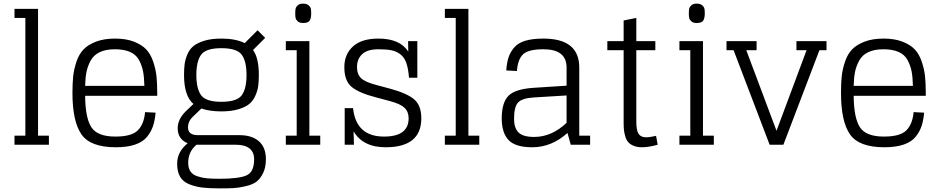

<svg xmlns="http://www.w3.org/2000/svg" viewBox="-20 -799 5191 1060"><path d="M60 -700H120V-50H60V0H250V-50H190V-750H60Z M619 14Q683 14 726.5 -1Q770 -16 792.5 -44.5Q815 -73 825 -103.5Q835 -134 839 -177L781 -180Q775 -114 741 -79.5Q707 -45 617 -45Q518 -45 484.5 -96.5Q451 -148 450 -270H848V-286Q848 -339 844 -377.5Q840 -416 826 -458Q812 -500 787.5 -526Q763 -552 719.5 -569Q676 -586 615 -586Q554 -586 510 -569Q466 -552 441 -526Q416 -500 402 -458Q388 -416 384 -377.5Q380 -339 380 -286Q380 -129 429.5 -57.5Q479 14 619 14ZM614 -527Q665 -527 698.5 -512Q732 -497 748 -466.5Q764 -436 770 -404Q776 -372 777 -325H450Q451 -370 457.5 -402Q464 -434 480.5 -464.5Q497 -495 530.5 -511Q564 -527 614 -527Z M1202 -184Q1256 -184 1295 -195.5Q1334 -207 1355.5 -224.5Q1377 -242 1389.5 -270Q1402 -298 1405.5 -323.5Q1409 -349 1409 -385Q1409 -479 1377 -523L1444 -590L1402 -632L1331 -561Q1281 -586 1202 -586Q1148 -586 1109.5 -574.5Q1071 -563 1049 -545.5Q1027 -528 1015 -500Q1003 -472 999.5 -446.5Q996 -421 996 -385Q996 -269 1048 -225L1005 -184Q961 -140 961 -91Q961 -31 1016 -8Q958 39 958 104Q958 149 974.5 177Q991 205 1025.5 218.5Q1060 232 1097 236.5Q1134 241 1192 241Q1240 241 1269 239.5Q1298 238 1336.5 229Q1375 220 1396 204Q1417 188 1432.5 156.5Q1448 125 1448 80Q1448 15 1409.5 -19Q1371 -53 1300 -53H1071Q1018 -53 1018 -96Q1018 -129 1044 -154L1092 -200Q1137 -184 1202 -184ZM1202 -237Q1117 -237 1090.5 -273Q1064 -309 1064 -385Q1064 -461 1090.5 -497Q1117 -533 1202 -533Q1288 -533 1314.5 -497Q1341 -461 1341 -385Q1341 -309 1314.5 -273Q1288 -237 1202 -237ZM1192 188Q1150 188 1123.5 185.5Q1097 183 1070.5 174.5Q1044 166 1031.5 147.5Q1019 129 1019 100Q1019 38 1065 0H1280Q1383 0 1383 81Q1383 151 1340.5 169.5Q1298 188 1192 188Z M1558 -522H1618V-50H1558V0H1748V-50H1688V-572H1558ZM1653 -672Q1682 -672 1690 -686Q1698 -700 1698 -725Q1698 -742 1696 -751.5Q1694 -761 1683.5 -770Q1673 -779 1653 -779Q1634 -779 1624 -770Q1614 -761 1612 -751.5Q1610 -742 1610 -725Q1610 -709 1612 -699.5Q1614 -690 1624 -681Q1634 -672 1653 -672Z M2233 -572 2234 -514Q2188 -586 2069 -586Q1976 -586 1928.5 -542.5Q1881 -499 1881 -428Q1881 -353 1921 -319.5Q1961 -286 2054 -262L2132 -241Q2190 -226 2213 -204Q2236 -182 2236 -146Q2236 -45 2100 -45Q1946 -45 1929 -202H1883V0H1934L1932 -74Q1984 14 2109 14Q2306 14 2306 -146Q2306 -217 2266.5 -250.5Q2227 -284 2135 -309L2057 -330Q1998 -345 1974.5 -366.5Q1951 -388 1951 -429Q1951 -473 1979.5 -500Q2008 -527 2069 -527Q2114 -527 2141 -521.5Q2168 -516 2190 -499.5Q2212 -483 2223 -452Q2234 -421 2238 -370H2284V-572Z M2436 -700H2496V-50H2436V0H2626V-50H2566V-750H2436Z M3131 0H3238V-50H3178V-426Q3178 -586 2980 -586Q2920 -586 2880 -574Q2840 -562 2818.5 -536.5Q2797 -511 2787.5 -482Q2778 -453 2775 -410L2834 -407Q2838 -469 2866.5 -498Q2895 -527 2980 -527Q3108 -527 3108 -426V-326L2923 -314Q2822 -307 2786 -269Q2750 -231 2750 -145Q2750 -66 2787.5 -26Q2825 14 2919 14Q3025 14 3113 -65ZM2929 -43Q2868 -43 2843 -67.5Q2818 -92 2818 -142Q2818 -210 2840.5 -233.5Q2863 -257 2927 -261L3108 -272V-121Q3026 -43 2929 -43Z M3333 -522H3423V-125Q3423 -100 3424.5 -83Q3426 -66 3432 -46Q3438 -26 3448.5 -14Q3459 -2 3478.5 6Q3498 14 3525 14Q3561 14 3611 0L3602 -49Q3567 -41 3547 -41Q3518 -41 3505.5 -60Q3493 -79 3493 -125V-522H3598V-572H3493V-700L3423 -686V-572H3333Z M3731 -522H3791V-50H3731V0H3921V-50H3861V-572H3731ZM3826 -672Q3855 -672 3863 -686Q3871 -700 3871 -725Q3871 -742 3869 -751.5Q3867 -761 3856.5 -770Q3846 -779 3826 -779Q3807 -779 3797 -770Q3787 -761 3785 -751.5Q3783 -742 3783 -725Q3783 -709 3785 -699.5Q3787 -690 3797 -681Q3807 -672 3826 -672Z M4157 -572H3991V-522H4030L4229 0H4305L4504 -522H4543V-572H4377V-522H4433L4267 -77L4100 -522H4157Z M4862 14Q4926 14 4969.5 -1Q5013 -16 5035.5 -44.5Q5058 -73 5068 -103.5Q5078 -134 5082 -177L5024 -180Q5018 -114 4984 -79.5Q4950 -45 4860 -45Q4761 -45 4727.5 -96.5Q4694 -148 4693 -270H5091V-286Q5091 -339 5087 -377.5Q5083 -416 5069 -458Q5055 -500 5030.5 -526Q5006 -552 4962.5 -569Q4919 -586 4858 -586Q4797 -586 4753 -569Q4709 -552 4684 -526Q4659 -500 4645 -458Q4631 -416 4627 -377.5Q4623 -339 4623 -286Q4623 -129 4672.5 -57.5Q4722 14 4862 14ZM4857 -527Q4908 -527 4941.5 -512Q4975 -497 4991 -466.5Q5007 -436 5013 -404Q5019 -372 5020 -325H4693Q4694 -370 4700.5 -402Q4707 -434 4723.5 -464.5Q4740 -495 4773.5 -511Q4807 -527 4857 -527Z"/></svg>

Font: Glegoo
Style: Regular
Weight: 400
Version: Version 2.0.1; ttfautohint (v0.9) -r 48 -G 60